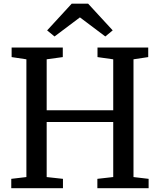

<svg xmlns="http://www.w3.org/2000/svg" viewBox="-20 -994 844 1014"><path d="M119.4 -58.9V-680.8L41.4 -692.5V-743H311.6V-692.5L226.5 -680.8V-411.5H578V-680.7L494.9 -692.5V-743H762.8V-692.5L685 -680.8V-58.9L764.9 -49.5V0H494.2V-49.5L578 -59V-349.6H226.5V-58.9L312.5 -49.5V0H39.5V-49.5ZM358.6 -974.5H445.5L575.2 -833.6L536.2 -801.4L402.1 -902.2L268 -801.4L228.9 -833.4Z"/></svg>

Font: Merriweather 7pt Light
Style: Regular
Weight: 300
Designer: Eben Sorkin
Foundry: Eben Sorkin
Version: Version 2.200;gftools[0.9.31]